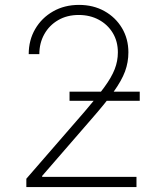

<svg xmlns="http://www.w3.org/2000/svg" viewBox="-20 -757 655 777"><path d="M86.6 0V-33.7L322.1 -305Q372.5 -363.6 402 -403.9Q431.5 -444.2 444.2 -477.1Q457 -509.9 457 -545.1Q457 -589.5 436.4 -623.6Q415.8 -657.7 380 -677Q344.1 -696.4 298.7 -696.4Q251.1 -696.4 215.2 -675.4Q179.3 -654.5 159.3 -618.6Q139.2 -582.7 139.2 -538H96.2Q96.2 -594.5 122.5 -639.6Q148.8 -684.7 194.8 -710.9Q240.8 -737.2 299.7 -737.2Q357.6 -737.2 402.7 -712Q447.8 -686.8 473.7 -643.3Q499.6 -599.8 499.6 -545.1Q499.6 -505 486 -467.9Q472.3 -430.8 439.3 -384.9Q406.2 -339.1 348 -272.7L150.6 -45.1V-41.2H532.3V0ZM261.4 -349.1V-386H545.5V-349.1Z"/></svg>

Font: Inter UI Extra Light
Style: Regular
Weight: 200
Designer: Rasmus Andersson
Foundry: rsms
Version: 3.2;8d6f07862